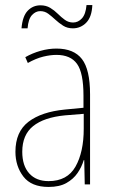

<svg xmlns="http://www.w3.org/2000/svg" viewBox="-20 -729 450 759"><path d="M203 -537Q272 -537 304 -495.5Q336 -454 336 -356V0H315L313 -96H311Q303 -69 286.5 -45Q270 -21 242.5 -5.5Q215 10 172 10Q104 10 72.5 -31Q41 -72 41 -129Q41 -208 92.5 -247.5Q144 -287 237 -296L310 -303V-351Q310 -441 284.5 -476.5Q259 -512 203 -512Q179 -512 150.5 -505Q122 -498 90 -480L80 -503Q108 -519 140 -528Q172 -537 203 -537ZM237 -273Q154 -265 111 -230.5Q68 -196 68 -129Q68 -74 95.5 -43.5Q123 -13 172 -13Q246 -13 278.5 -70.5Q311 -128 311 -220V-279ZM65 -617Q69 -665 89.5 -686.5Q110 -708 140 -708Q162 -708 178.5 -698Q195 -688 208.5 -674.5Q222 -661 236.5 -650.5Q251 -640 269 -640Q289 -640 304 -656.5Q319 -673 322 -709H345Q343 -662 321 -639.5Q299 -617 268 -617Q246 -617 229.5 -627.5Q213 -638 199 -651Q185 -664 171 -674.5Q157 -685 139 -685Q121 -685 106.5 -669.5Q92 -654 89 -617Z"/></svg>

Font: Noto Sans Devanagari UI Condensed Thin
Style: Regular
Weight: 100
Width: 3
Designer: Jelle Bosma - Monotype Design Team
Foundry: Monotype Imaging Inc.
Version: Version 2.004; ttfautohint (v1.8.4.7-5d5b)